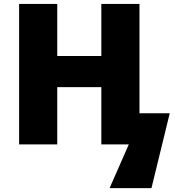

<svg xmlns="http://www.w3.org/2000/svg" viewBox="-20 -734 891 976"><path d="M689 -158.2H842.8L750 222.2H537.1L634.8 0H495.1V-291H271V0H77.1V-713.9H271V-449.2H495.1V-713.9H689Z"/></svg>

Font: Open Sans ExtBd
Style: Bold
Weight: 800
Foundry: Ascender Corporation
Version: Version 1.10